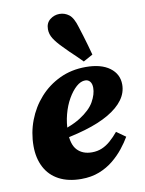

<svg xmlns="http://www.w3.org/2000/svg" viewBox="-90 -858 705 936"><g transform="rotate(-10 263.0 -389.5)"><path d="M236 16Q172 16 126.5 -8Q81 -32 57.5 -77Q34 -122 34 -182Q34 -248 57 -308.5Q80 -369 122 -416Q164 -463 222 -490.5Q280 -518 351 -518Q427 -518 469.5 -486.5Q512 -455 512 -403Q512 -363 487 -328.5Q462 -294 413.5 -265.5Q365 -237 294 -216Q223 -195 130 -180L129 -218Q225 -241 277 -274Q329 -307 349.5 -343.5Q370 -380 370 -412Q370 -432 361 -443Q352 -454 337 -454Q315 -454 293 -434.5Q271 -415 252 -382Q233 -349 222 -307Q211 -265 211 -220Q211 -159 237.5 -131Q264 -103 310 -103Q337 -103 359.5 -112.5Q382 -122 402.5 -140Q423 -158 442 -181L487 -149Q472 -123 449 -94Q426 -65 395.5 -40Q365 -15 325.5 0.5Q286 16 236 16ZM394 -572 347 -546Q332 -562 316.5 -576.5Q301 -591 286 -605.5Q271 -620 256 -636Q231 -661 216.5 -683.5Q202 -706 202 -731Q202 -762 223 -778.5Q244 -795 270 -795Q296 -795 317 -779Q338 -763 352 -715Q360 -691 367 -667Q374 -643 381 -619.5Q388 -596 394 -572Z"/></g></svg>

Font: Source Serif 4 Black
Style: Italic
Weight: 900
Italic angle: -12°
Designer: Frank Grießhammer
Foundry: Adobe Systems Incorporated
Version: Version 4.004;hotconv 1.0.116;makeotfexe 2.5.65601